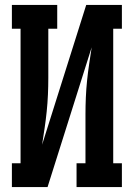

<svg xmlns="http://www.w3.org/2000/svg" viewBox="-20 -755 540 775"><path d="M28 0V-96H63V-639H28V-735H211V-639H175V-441Q175 -407 173.5 -373Q172 -339 168.5 -305Q165 -271 160 -237.5Q155 -204 150 -171L328 -735H472V-639H437V-96H472V0H289V-96H325V-294Q325 -328 326.5 -362Q328 -396 331.5 -430Q335 -464 340 -497.5Q345 -531 350 -564L172 0Z"/></svg>

Font: Iosevka Curly Slab
Style: Bold
Weight: 700
Monospace: yes
Designer: Belleve Invis
Foundry: Belleve Invis
Version: Version 22.1.2; ttfautohint (v1.8.4)